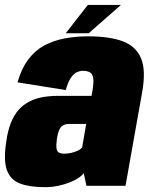

<svg xmlns="http://www.w3.org/2000/svg" viewBox="-31 -749 607 774"><path d="M150 5.5Q176.5 5.5 201.2 0.5Q226 -4.5 247 -12.5Q268 -20.5 283.5 -30.5Q299 -40.5 306.5 -51L317.5 0H475L542 -377Q558 -465.5 537.5 -514.2Q517 -563 463.2 -582.8Q409.5 -602.5 325.5 -602.5Q274 -602.5 229.2 -594Q184.5 -585.5 147.2 -565.5Q110 -545.5 82.8 -509Q55.5 -472.5 39.5 -417L234 -386Q243.5 -419 255 -435.8Q266.5 -452.5 279 -458Q291.5 -463.5 303.5 -463.5Q320.5 -463.5 331.2 -457.5Q342 -451.5 344.8 -433.8Q347.5 -416 341.5 -382L338 -362.5H200.5Q170 -362.5 141.5 -357.5Q113 -352.5 88.5 -340.2Q64 -328 45 -307.2Q26 -286.5 13 -254Q0 -221.5 -6 -177Q-17.5 -102 -3 -62.8Q11.5 -23.5 50.2 -9Q89 5.5 150 5.5ZM228 -129.5Q214.5 -129.5 206.5 -134Q198.5 -138.5 196.8 -151.2Q195 -164 198.5 -190Q201.5 -210.5 206.5 -222.5Q211.5 -234.5 218.2 -240.2Q225 -246 233.2 -247.8Q241.5 -249.5 252.5 -249.5H316.5L300 -154Q293 -146.5 281 -141Q269 -135.5 255 -132.5Q241 -129.5 228 -129.5ZM234 -615H326.5L456.5 -729H323Z"/></svg>

Font: Anybody Condensed Black
Style: Italic
Weight: 900
Width: 3
Italic angle: -10°
Version: Version 1.113;gftools[0.9.25]